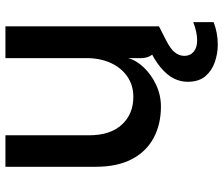

<svg xmlns="http://www.w3.org/2000/svg" viewBox="-76 -514 802 689"><g transform="rotate(-90 324.5 -170.0)"><path d="M286 7Q222 7 173 -19.5Q124 -46 97 -98Q70 -150 70 -227V-551H183V-251Q183 -175 221 -133.5Q259 -92 321 -92Q363 -92 394.5 -114Q426 -136 443 -174Q460 -212 460 -261V-551H574V0H524Q496 0 478 -18Q460 -36 460 -64V-111Q452 -81 426 -54Q400 -27 363.5 -10Q327 7 286 7ZM544 -58 574 0 525 25Q493 41 480.5 57Q468 73 468 91Q468 112 483 124.5Q498 137 523 137Q553 137 589 123V196Q572 203 551 207Q530 211 508 211Q477 211 446 200.5Q415 190 395 166.5Q375 143 375 103Q375 77 387 53Q399 29 427 5.5Q455 -18 502 -39Z"/></g></svg>

Font: Parkinsans Medium
Style: Regular
Weight: 500
Designer: Red Stone, Indian Type Foundry
Foundry: Indian Type Foundry
Version: Version 1.000